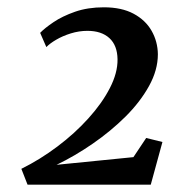

<svg xmlns="http://www.w3.org/2000/svg" viewBox="-20 -928 465 526"><path d="M55.5 -422 38.5 -465.5Q90 -491 137.5 -526.8Q185 -562.5 222.2 -603.8Q259.5 -645 281 -686.8Q302.5 -728.5 302 -765.5Q301.5 -803.5 279.8 -823.5Q258 -843.5 219.5 -843.5Q196.5 -843.5 174 -836.5Q151.5 -829.5 134 -819.2Q116.5 -809 107 -799L90 -838Q102.5 -851 126.5 -867.2Q150.5 -883.5 185.5 -895.8Q220.5 -908 264.5 -908Q313 -908 345.8 -890.5Q378.5 -873 395.2 -843.8Q412 -814.5 412.5 -779.5Q412.5 -736 388.2 -692.2Q364 -648.5 323.8 -608.5Q283.5 -568.5 234.2 -534.5Q185 -500.5 135 -476.5L345.5 -497.5L380.5 -550L425 -539L393 -422Z"/></svg>

Font: Merriweather 48pt
Style: Bold Italic
Weight: 700
Italic angle: -7.8°
Version: Version 2.101